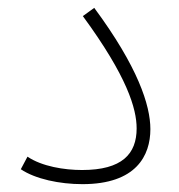

<svg xmlns="http://www.w3.org/2000/svg" viewBox="-20 -464 456 489"><path d="M33 -33C70 -8 132 5 190 5C327 5 363 -68 363 -135C363 -196 331 -294 220 -444L191 -423C304 -269 328 -187 328 -137C328 -72 291 -31 189 -31C144 -31 87 -40 50 -65Z"/></svg>

Font: Noto Sans Arabic ExtLt
Style: Regular
Weight: 200
Designer: Monotype Design Team, Nadine Chahine, Nizar Qandah and Khaled Hosny
Foundry: Monotype Imaging Inc.
Version: Version 2.012